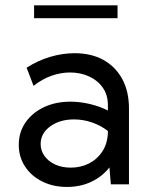

<svg xmlns="http://www.w3.org/2000/svg" viewBox="-20 -700 576 729"><path d="M469.7 0H400.9L395.5 -64.5Q368.7 -29.8 327.1 -10Q285.6 9.8 234.4 9.8Q181.6 9.8 140.1 -11Q98.6 -31.7 75 -67.9Q51.3 -104 51.3 -149.9Q51.3 -198.2 76.9 -235.1Q102.5 -272 146.7 -293Q190.9 -314 247.1 -314Q283.7 -314 321.8 -304.9Q359.9 -295.9 389.6 -280.3V-300.8Q389.6 -339.8 370.1 -367.4Q350.6 -395 317.9 -409.9Q285.2 -424.8 245.6 -424.8Q211.4 -424.8 175.8 -412.4Q140.1 -399.9 107.4 -374L81.1 -442.9Q123.5 -470.2 170.4 -484.1Q217.3 -498 263.2 -498Q326.7 -498 372.8 -472.4Q418.9 -446.8 444.3 -399.7Q469.7 -352.5 469.7 -288.1ZM248.5 -63.5Q286.1 -63.5 317.4 -79.1Q348.6 -94.7 368.2 -124.3Q387.7 -153.8 389.6 -194.3V-202.6Q362.8 -223.6 329.3 -235.1Q295.9 -246.6 261.2 -246.6Q207 -246.6 170.7 -220.2Q134.3 -193.8 134.3 -153.3Q134.3 -127.9 149.2 -107.4Q164.1 -86.9 189.9 -75.2Q215.8 -63.5 248.5 -63.5ZM426.3 -630.9H109.4V-679.7H426.3Z"/></svg>

Font: Kumbh Sans
Style: Regular
Weight: 400
Version: Version 1.005